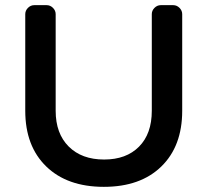

<svg xmlns="http://www.w3.org/2000/svg" viewBox="-20 -720 804 745"><path d="M652 -700Q666 -700 676.5 -689.5Q687 -679 687 -665V-290Q687 -153 606 -74Q525 5 383 5Q241 5 159.5 -74Q78 -153 78 -290V-665Q78 -679 88.5 -689.5Q99 -700 113 -700H161Q175 -700 185.5 -689.5Q196 -679 196 -665V-290Q196 -202 246.5 -151.5Q297 -101 384 -101Q470 -101 519.5 -151Q569 -201 569 -290V-665Q569 -679 579.5 -689.5Q590 -700 604 -700Z"/></svg>

Font: Trueno
Style: Round
Weight: 400
Designer: Julieta Ulanovsky, Jasper
Foundry: Julieta Ulanovsky, Cannot Into Space Fonts
Version: Version 3.001